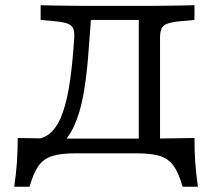

<svg xmlns="http://www.w3.org/2000/svg" viewBox="-20 -591 800 737"><path d="M268.5 -2.4Q213.6 -2.4 180.6 7.9Q147.6 18.2 127.9 45.7Q108.2 73.2 93.5 125.8H34.6Q41.8 77.9 44.9 32.7Q48 -12.5 48 -61.3Q91.1 -60.5 148.4 -59.7Q205.7 -58.9 280 -58.9H573.5V-2.4ZM107.3 0V-56.5Q148.7 -56.5 176.6 -83.5Q204.5 -110.6 221.8 -161.4Q239.2 -212.3 249.2 -284Q259.3 -355.8 264.9 -445.2Q266.5 -468.7 261 -481.6Q255.5 -494.5 238.8 -500.6Q222 -506.6 188.5 -509.7L136 -514.5V-571Q159.9 -570.2 189 -569.8Q218.1 -569.4 247.2 -569Q276.3 -568.5 300.5 -568.5H308.5H553.9H561.9Q586.1 -568.5 615.2 -569Q644.4 -569.4 673.8 -569.8Q703.3 -570.2 726.5 -571V-514.5L673.9 -509.7Q641.1 -506.6 623.7 -500.6Q606.2 -494.5 600.2 -481.6Q594.3 -468.7 594.3 -445.2V0L512.7 -24.8V-518.3L522.4 -514.5H315.9L329.5 -520.9Q323.8 -442.2 317.7 -366.1Q311.5 -290 299.4 -223.8Q287.3 -157.7 264.3 -107.2Q241.3 -56.7 203.4 -28.3Q165.4 0 107.3 0ZM421.3 -2.4 491 -58.9H494.4Q568.7 -58.9 626.1 -59.7Q683.4 -60.5 726.5 -61.3Q726.4 -12.5 729.5 32.7Q732.7 77.9 739.8 125.8H680.9Q666.2 73.2 646.5 45.7Q626.9 18.2 594.2 7.9Q561.6 -2.4 505.9 -2.4Z"/></svg>

Font: Playfair 5pt SemiExpanded Light
Style: Regular
Weight: 300
Width: 6
Designer: Claus Eggers Sørensen
Foundry: Claus Eggers Sørensen
Version: Version 2.203